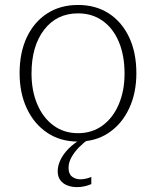

<svg xmlns="http://www.w3.org/2000/svg" viewBox="-20 -558 625 770"><path d="M293 9.8Q222.2 9.8 169.4 -25.6Q116.7 -61 87.6 -123Q58.6 -185.1 58.6 -264.2Q58.6 -347.2 87.6 -408.7Q116.7 -470.2 169.4 -504.2Q222.2 -538.1 293 -538.1Q363.8 -538.1 416.3 -504.2Q468.8 -470.2 497.8 -408.7Q526.9 -347.2 526.9 -264.2Q526.9 -185.1 497.8 -123Q468.8 -61 416.3 -25.6Q363.8 9.8 293 9.8ZM293 -23.9Q349.6 -23.9 391.6 -54.9Q433.6 -85.9 456.5 -140.1Q479.5 -194.3 479.5 -262.7Q479.5 -335.9 456.5 -390.4Q433.6 -444.8 391.6 -474.6Q349.6 -504.4 293 -504.4Q207.5 -504.4 157 -438.7Q106.4 -373 106.4 -263.2Q106.4 -194.3 129.4 -140.1Q152.3 -85.9 194.3 -54.9Q236.3 -23.9 293 -23.9ZM289.1 192.4Q268.1 192.4 250.5 185.8Q232.9 179.2 222.2 165Q211.4 150.9 211.4 128.9Q211.4 106.4 222.7 83Q233.9 59.6 255.1 38.1Q276.4 16.6 305.7 0H335.9Q316.4 13.2 297.9 31.7Q279.3 50.3 267.1 71.8Q254.9 93.3 254.9 115.2Q254.9 139.6 269 150.4Q283.2 161.1 302.2 161.1Q313.5 161.1 325.2 158.4Q336.9 155.8 346.2 151.4V180.2Q335 185.5 319.8 189Q304.7 192.4 289.1 192.4Z"/></svg>

Font: Comme Thin
Style: Regular
Weight: 250
Version: Version 1.000;gftools[0.9.27]